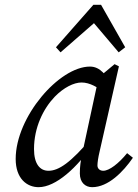

<svg xmlns="http://www.w3.org/2000/svg" viewBox="-20 -763 571 796"><path d="M140 13C211 13 300 -67 370 -171L361 -193C273 -88 223 -55 181 -55C145 -55 121 -84 121 -145C121 -234 159 -312 207 -362C244 -400 286 -421 318 -421C353 -421 387 -400 412 -379L448 -404C422 -450 396 -487 353 -487C225 -487 45 -278 45 -104C45 -22 92 13 140 13ZM362 13C429 13 491 -51 531 -109L507 -128C472 -85 433 -55 408 -55C395 -55 384 -63 384 -77C384 -89 387 -110 393 -135L473 -488L455 -497L389 -442L321 -127C314 -94 311 -73 311 -44C311 -5 335 13 362 13ZM472 -546 499 -567 399 -743H367L212 -567L231 -546L396 -690H350L472 -546Z"/></svg>

Font: Source Serif Variable
Style: Italic
Weight: 389
Italic angle: -12°
Designer: Frank Grießhammer
Foundry: Adobe Systems Incorporated
Version: Version 3.001;hotconv 1.0.111;makeotfexe 2.5.65597